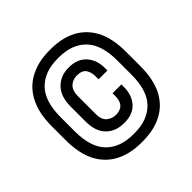

<svg xmlns="http://www.w3.org/2000/svg" viewBox="-181 -883 1066 1066"><g transform="rotate(-45 352.0 -350.0)"><path d="M345.7 11.7Q259.8 11.7 195.3 -21.5Q130.9 -54.7 94.7 -123Q59.6 -191.4 59.6 -294.9Q59.6 -332 59.6 -405.3Q59.6 -508.8 95.7 -577.1Q130.9 -644.5 195.3 -677.7Q259.8 -711.9 345.7 -711.9Q350.6 -711.9 359.4 -711.9Q446.3 -711.9 509.8 -678.7Q574.2 -644.5 609.4 -577.1Q643.6 -508.8 643.6 -405.3Q643.6 -368.2 643.6 -294.9Q643.6 -191.4 609.4 -123Q574.2 -54.7 509.8 -21.5Q446.3 11.7 359.4 11.7Q354.5 11.7 345.7 11.7ZM347.7 -52.7Q350.6 -52.7 358.4 -52.7Q460 -52.7 517.6 -111.3Q575.2 -169.9 575.2 -294.9Q575.2 -332 575.2 -405.3Q575.2 -530.3 517.6 -588.9Q460 -647.5 358.4 -647.5Q354.5 -647.5 347.7 -647.5Q245.1 -647.5 187.5 -588.9Q129.9 -530.3 129.9 -405.3Q129.9 -368.2 129.9 -294.9Q129.9 -169.9 187.5 -111.3Q245.1 -52.7 347.7 -52.7ZM358.4 -132.8Q290 -132.8 251 -172.9Q210.9 -212.9 210.9 -291Q210.9 -330.1 210.9 -407.2Q210.9 -487.3 252 -528.3Q292 -569.3 356.4 -569.3Q424.8 -569.3 460.9 -528.3Q497.1 -488.3 497.1 -423.8Q497.1 -418 497.1 -405.3Q479.5 -405.3 427.7 -405.3Q427.7 -411.1 427.7 -429.7Q427.7 -461.9 412.1 -484.4Q396.5 -505.9 357.4 -505.9Q324.2 -505.9 301.8 -484.4Q280.3 -462.9 280.3 -421.9Q280.3 -373 280.3 -276.4Q280.3 -237.3 302.7 -216.8Q326.2 -197.3 357.4 -197.3Q390.6 -197.3 409.2 -215.8Q427.7 -235.4 427.7 -275.4Q427.7 -282.2 427.7 -295.9Q445.3 -295.9 497.1 -295.9Q497.1 -291 497.1 -277.3Q497.1 -212.9 461.9 -172.9Q426.8 -132.8 358.4 -132.8Z"/></g></svg>

Font: Kadena Space Grotesk
Style: Regular
Weight: 400
Designer: Florian Karsten
Version: Version 2.000